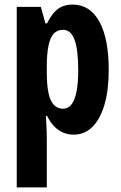

<svg xmlns="http://www.w3.org/2000/svg" viewBox="-20 -577 528 837"><path d="M297 -557Q372 -557 413 -483Q454 -409 454 -272Q454 -184 435.5 -121Q417 -58 383 -24Q349 10 301 10Q277 10 255.5 1Q234 -8 216.5 -26Q199 -44 185 -72H180Q182 -41 183 -17.5Q184 6 184 21V240H53V-547H158L178 -475H185Q201 -507 218 -525Q235 -543 254.5 -550Q274 -557 297 -557ZM255 -447Q230 -447 214.5 -430.5Q199 -414 191.5 -378.5Q184 -343 184 -287V-260Q184 -206 191.5 -171Q199 -136 215 -119.5Q231 -103 255 -103Q277 -103 291.5 -121.5Q306 -140 313.5 -177.5Q321 -215 321 -271Q321 -360 305 -403.5Q289 -447 255 -447Z"/></svg>

Font: Noto Sans Display ExtraCondensed
Style: Bold
Weight: 700
Width: 2
Designer: Monotype Design Team
Foundry: Monotype Imaging Inc.
Version: Version 2.003